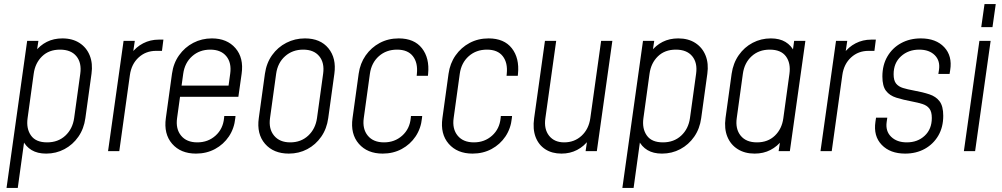

<svg xmlns="http://www.w3.org/2000/svg" viewBox="-20 -740 4907 940"><path d="M12 180 113 -540H168L158 -474L151 -486Q175.5 -518 209.2 -535Q243 -552 285.5 -552Q335 -552 369.5 -529.5Q404 -507 419.5 -468Q435 -429 428 -379L398 -162Q391 -110 363.8 -70.8Q336.5 -31.5 295.5 -9.8Q254.5 12 206 12Q163.5 12 134.8 -5.2Q106 -22.5 91 -54L101 -66L67 180ZM210.5 -43Q264.5 -43 300 -76Q335.5 -109 343 -162L373 -379Q380.5 -432.5 354 -464.8Q327.5 -497 274 -497Q219.5 -497 185.8 -464Q152 -431 145 -379L115 -161Q108 -110 131.8 -76.5Q155.5 -43 210.5 -43Z M509 0 585 -540H640L629 -466L622 -477Q646 -510 681 -528Q716 -546 757 -546H780L773 -491H744Q694 -491 658.8 -458.8Q623.5 -426.5 616 -373L564 0Z M939.5 12Q864.5 12 822.8 -36Q781 -84 792 -162L822 -379Q829 -430.5 856.8 -469.5Q884.5 -508.5 926.2 -530.2Q968 -552 1017.5 -552Q1091.5 -552 1132.8 -504.2Q1174 -456.5 1163 -379L1147 -266H848L855 -321H1099L1107 -379Q1114.5 -432.5 1088 -464.8Q1061.5 -497 1009.5 -497Q957 -497 920.8 -464.8Q884.5 -432.5 877 -379L847 -162Q839.5 -109 866.5 -76Q893.5 -43 946 -43Q998.5 -43 1035.2 -76Q1072 -109 1077 -162L1078 -172H1133L1132 -162Q1127 -111.5 1100.8 -72.2Q1074.5 -33 1032.8 -10.5Q991 12 939.5 12Z M1394 12Q1319 12 1277.5 -36Q1236 -84 1247 -162L1277 -379Q1284.5 -431.5 1312.2 -470.2Q1340 -509 1382 -530.5Q1424 -552 1473 -552Q1548.5 -552 1588 -503.5Q1627.5 -455 1617 -379L1587 -162Q1580 -110 1552.8 -70.8Q1525.5 -31.5 1484.5 -9.8Q1443.5 12 1394 12ZM1401 -43Q1453.5 -43 1489 -76Q1524.5 -109 1532 -162L1562 -379Q1569.5 -432.5 1543 -464.8Q1516.5 -497 1464.5 -497Q1412 -497 1375.8 -464.8Q1339.5 -432.5 1332 -379L1302 -162Q1294.5 -109 1321.8 -76Q1349 -43 1401 -43Z M2047 -172 2046 -162Q2041 -111.5 2014.8 -72.2Q1988.5 -33 1946.8 -10.5Q1905 12 1853.5 12Q1778.5 12 1736.8 -36Q1695 -84 1706 -162L1736 -379Q1743 -429.5 1770.2 -468.5Q1797.5 -507.5 1839.2 -529.8Q1881 -552 1932 -552Q2008 -552 2045.8 -503.8Q2083.5 -455.5 2076 -379L2075 -369H2020L2021 -379Q2026.5 -432.5 2001.5 -464.8Q1976.5 -497 1924 -497Q1871 -497 1834.8 -464.8Q1798.5 -432.5 1791 -379L1761 -162Q1753.5 -109 1780.5 -76Q1807.5 -43 1860 -43Q1912.5 -43 1949.2 -76Q1986 -109 1991 -162L1992 -172Z M2487 -172 2486 -162Q2481 -111.5 2454.8 -72.2Q2428.5 -33 2386.8 -10.5Q2345 12 2293.5 12Q2218.5 12 2176.8 -36Q2135 -84 2146 -162L2176 -379Q2183 -429.5 2210.2 -468.5Q2237.5 -507.5 2279.2 -529.8Q2321 -552 2372 -552Q2448 -552 2485.8 -503.8Q2523.5 -455.5 2516 -379L2515 -369H2460L2461 -379Q2466.5 -432.5 2441.5 -464.8Q2416.5 -497 2364 -497Q2311 -497 2274.8 -464.8Q2238.5 -432.5 2231 -379L2201 -162Q2193.5 -109 2220.5 -76Q2247.5 -43 2300 -43Q2352.5 -43 2389.2 -76Q2426 -109 2431 -162L2432 -172Z M2729 12Q2682.5 12 2649.8 -9.2Q2617 -30.5 2602.2 -69.2Q2587.5 -108 2595 -161L2648 -540H2703L2650 -161Q2642.5 -108 2668.2 -75.5Q2694 -43 2742 -43Q2792.5 -43 2827.5 -75.5Q2862.5 -108 2870 -161L2923 -540H2978L2902 0H2847L2857 -68L2864 -57Q2840 -24 2805.5 -6Q2771 12 2729 12Z M3027 180 3128 -540H3183L3173 -474L3166 -486Q3190.5 -518 3224.2 -535Q3258 -552 3300.5 -552Q3350 -552 3384.5 -529.5Q3419 -507 3434.5 -468Q3450 -429 3443 -379L3413 -162Q3406 -110 3378.8 -70.8Q3351.5 -31.5 3310.5 -9.8Q3269.5 12 3221 12Q3178.5 12 3149.8 -5.2Q3121 -22.5 3106 -54L3116 -66L3082 180ZM3225.5 -43Q3279.5 -43 3315 -76Q3350.5 -109 3358 -162L3388 -379Q3395.5 -432.5 3369 -464.8Q3342.5 -497 3289 -497Q3234.5 -497 3200.8 -464Q3167 -431 3160 -379L3130 -161Q3123 -110 3146.8 -76.5Q3170.5 -43 3225.5 -43Z M3674.5 12Q3626.5 12 3591.8 -9.8Q3557 -31.5 3541 -70.8Q3525 -110 3532 -162L3562 -379Q3569.5 -431 3596.8 -470Q3624 -509 3665 -530.5Q3706 -552 3754 -552Q3796.5 -552 3825.2 -534.8Q3854 -517.5 3869 -486L3859 -474L3868 -540H3923L3847 0H3792L3802 -66L3809 -54Q3786 -23.5 3752 -5.8Q3718 12 3674.5 12ZM3686 -43Q3739.5 -43 3773.8 -76Q3808 -109 3815 -161L3845 -379Q3852 -431 3827.8 -464Q3803.5 -497 3748.5 -497Q3695.5 -497 3660 -464.8Q3624.5 -432.5 3617 -379L3587 -162Q3579.5 -109 3606 -76Q3632.5 -43 3686 -43Z M3997 0 4073 -540H4128L4117 -466L4110 -477Q4134 -510 4169 -528Q4204 -546 4245 -546H4268L4261 -491H4232Q4182 -491 4146.8 -458.8Q4111.5 -426.5 4104 -373L4052 0Z M4411.5 12Q4338 12 4296.8 -30.8Q4255.5 -73.5 4266 -144L4269 -164H4324L4321 -143Q4314.5 -98 4342.8 -70.5Q4371 -43 4419.5 -43Q4472.5 -43 4507.2 -75.5Q4542 -108 4542 -162.5Q4542 -193 4530.2 -208.2Q4518.5 -223.5 4497 -230.5Q4475.5 -237.5 4446 -243Q4401 -251.5 4368.2 -261.8Q4335.5 -272 4317.8 -295.2Q4300 -318.5 4300 -365.5Q4300 -422 4324.8 -464Q4349.5 -506 4392 -529Q4434.5 -552 4488 -552Q4562.5 -552 4602.8 -509Q4643 -466 4632 -397L4629 -378H4574L4577 -397Q4584 -442 4556.8 -469.5Q4529.5 -497 4480.5 -497Q4427 -497 4391 -464.2Q4355 -431.5 4355 -376.5Q4355 -346 4367 -331Q4379 -316 4401 -309.2Q4423 -302.5 4453 -297Q4497.5 -289 4530 -278.2Q4562.5 -267.5 4580.2 -243.8Q4598 -220 4598 -173Q4598 -117.5 4573.8 -76Q4549.5 -34.5 4507.5 -11.2Q4465.5 12 4411.5 12Z M4699 0 4775 -540H4830L4754 0ZM4784 -607 4800 -720H4855L4839 -607Z"/></svg>

Font: Mohave Light
Style: Italic
Weight: 300
Italic angle: -8°
Designer: Gumpita Rahayu
Foundry: Tokotype
Version: Version 2.003